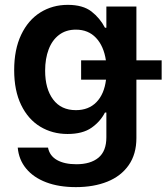

<svg xmlns="http://www.w3.org/2000/svg" viewBox="-20 -557 683 787"><path d="M52.7 47.9H176.8Q183.1 81.5 213.6 98.9Q244.1 116.2 293 116.2Q351.1 116.2 383.5 89.4Q416 62.5 416 5.9V-95.7H410.2Q391.6 -59.1 355.2 -33.4Q318.8 -7.8 256.8 -7.8Q194.8 -7.8 145 -37.8Q95.2 -67.9 66.7 -126.7Q38.1 -185.5 38.1 -269.5Q38.1 -354.5 66.9 -414.8Q95.7 -475.1 145.5 -506.1Q195.3 -537.1 257.8 -537.1Q319.8 -537.1 355 -509.8Q390.1 -482.4 410.2 -443.4H416V-530.3H539.1V-309.6H642.6V-230.5H539.1V8.8Q539.1 74.7 507.6 119.9Q476.1 165 420.2 187.5Q364.3 210 291 210Q221.2 210 169.2 190.2Q117.2 170.4 87.2 134Q57.1 97.7 52.7 47.9ZM414.6 -230.5H312.5V-309.6H414.1Q405.3 -368.2 373.5 -401.9Q341.8 -435.5 291 -435.5Q250.5 -435.5 222.2 -414.1Q193.8 -392.6 179.4 -354.5Q165 -316.4 165 -267.6Q165 -192.9 197.8 -149.2Q230.5 -105.5 291 -105.5Q343.3 -105.5 375.2 -138.2Q407.2 -170.9 414.6 -230.5Z"/></svg>

Font: Pretendard JP SemiBold
Style: Regular
Weight: 600
Designer: Base glyphs from Inter by Rasmus Andersson; Hangeul glyphs from Noto Sans CJK(Source Han Sans) by Jang Soo-young and Kan
Foundry: Kil Hyung-jin
Version: Version 1.309